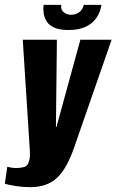

<svg xmlns="http://www.w3.org/2000/svg" viewBox="-41 -755 481 793"><path d="M85 18Q54 18 25 13.5Q-4 9 -21 4L-11 -66Q-3 -64 7 -62.5Q17 -61 27 -61Q42 -61 58 -65Q74 -69 79 -90Q82 -100 82.5 -110Q83 -120 82 -137L53 -591H194L190 -230H192L291 -591H420L267 -151Q236 -59 194.5 -20.5Q153 18 85 18ZM242 -631Q204 -631 182 -641.5Q160 -652 150.5 -668.5Q141 -685 139 -702.5Q137 -720 139 -735H212Q209 -715 222 -704.5Q235 -694 252 -694Q271 -694 285.5 -704Q300 -714 305 -735H378Q374 -707 358.5 -683Q343 -659 314 -645Q285 -631 242 -631Z"/></svg>

Font: Alumni Sans ExtraBold
Style: Italic
Weight: 800
Italic angle: -8°
Designer: Robert E. Leuschke
Foundry: Robert E. Leuschke
Version: Version 1.016